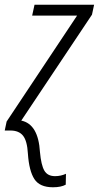

<svg xmlns="http://www.w3.org/2000/svg" viewBox="-44 -552 418 812"><path d="M180 240Q214 240 234 229L235 183Q213 193 189 193Q157 193 143.5 169.5Q130 146 125 91Q118 -27 46 -42L345 -490L354 -532H102L92 -486H282L-16 -38L-24 0H0Q36 0 53.5 22Q71 44 74 98Q79 171 101.5 205.5Q124 240 180 240Z"/></svg>

Font: Noto Sans Display SemiCondensed Light
Style: Italic
Weight: 300
Width: 4
Italic angle: -12°
Designer: Monotype Design Team
Foundry: Monotype Imaging Inc.
Version: Version 1.900